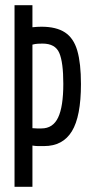

<svg xmlns="http://www.w3.org/2000/svg" viewBox="-20 -720 347 740"><path d="M36 0V-700H105V-615Q124 -617 140 -617Q197 -617 230.5 -595Q264 -573 278 -524.5Q292 -476 292 -396Q292 -271 257 -214Q222 -157 150 -157Q136 -157 126.5 -157Q117 -157 105 -159V0ZM140 -225Q184 -225 204 -267Q224 -309 224 -397Q224 -480 208.5 -516Q193 -552 144 -552Q136 -552 126 -551.5Q116 -551 105 -548V-226Q114 -225 122 -225Q130 -225 140 -225Z"/></svg>

Font: Georama ExtraCondensed
Style: Regular
Weight: 400
Width: 2
Designer: Jean-Baptiste Levee
Foundry: Production Type
Version: Version 1.000